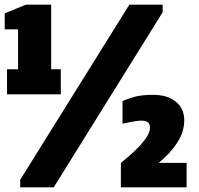

<svg xmlns="http://www.w3.org/2000/svg" viewBox="-23 -798 846 818"><path d="M528 -778H670V-746L206 0H63V-32ZM492 -104Q512 -120 534 -139.5Q556 -159 574 -178.5Q592 -198 604 -217.5Q616 -237 616 -254Q616 -271 606.5 -277.5Q597 -284 580 -284Q567 -284 553 -281.5Q539 -279 527 -277L499 -271V-367Q517 -376 548.5 -385Q580 -394 628 -394Q691 -394 726.5 -364.5Q762 -335 762 -286Q762 -237 733 -191.5Q704 -146 653 -104H772V0H492ZM-3 -741 87 -778H195V-503H236V-396H7V-503H54V-673H-3Z"/></svg>

Font: Alfa Slab One
Style: Regular
Weight: 400
Designer: JM Sole
Foundry: JM Sole
Version: Version 1.001